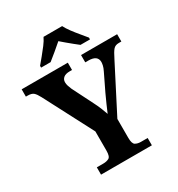

<svg xmlns="http://www.w3.org/2000/svg" viewBox="-214 -1069 1120 1207"><g transform="rotate(-30 346.5 -465.5)"><path d="M164 0V-53H211Q235 -53 252 -62Q269 -71 269 -114V-253L84 -608Q69 -637 55.5 -649Q42 -661 13 -661H0V-714H335V-661H318Q288 -661 273 -648.5Q258 -636 258 -616Q258 -603 262.5 -588.5Q267 -574 273 -561L347 -414Q363 -383 373 -358Q383 -333 391 -310Q402 -336 415.5 -367Q429 -398 445 -432L503 -552Q514 -574 517 -589Q520 -604 520 -612Q520 -661 454 -661H431V-714H693V-661H674Q649 -661 635 -645.5Q621 -630 598 -583L428 -252V-115Q428 -72 444.5 -62.5Q461 -53 484 -53H533V0ZM174 -784Q190 -803 211.5 -829Q233 -855 253.5 -882Q274 -909 284 -931H419Q430 -909 450 -882Q470 -855 492 -829Q514 -803 529 -784V-771H460Q446 -782 426 -798Q406 -814 386 -831Q366 -848 351 -861Q329 -841 296.5 -814.5Q264 -788 243 -771H174Z"/></g></svg>

Font: Noto Serif Vithkuqi
Style: Regular
Weight: 400
Version: Version 1.005